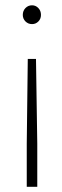

<svg xmlns="http://www.w3.org/2000/svg" viewBox="-20 -548 236 732"><path d="M102.1 -456.1Q87.4 -456.1 77.1 -466.3Q66.9 -476.6 66.9 -491.2Q66.9 -506.8 77.1 -517.3Q87.4 -527.8 102.1 -527.8Q116.2 -527.8 126.2 -517.3Q136.2 -506.8 136.2 -491.2Q136.2 -476.1 126.2 -466.1Q116.2 -456.1 102.1 -456.1ZM122.1 164.1H82V0L85.9 -323.2H117.2L122.1 0Z"/></svg>

Font: Montserrat-Arabic ExtraLight
Style: Regular
Weight: 275
Designer: Mohamed Gaber
Foundry: Kief Type Foundry
Version: Version 5.008;PS 005.008;hotconv 1.0.88;makeotf.lib2.5.64775